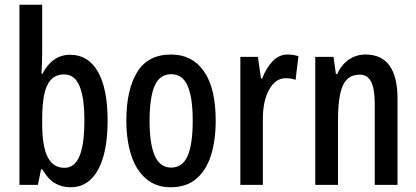

<svg xmlns="http://www.w3.org/2000/svg" viewBox="-20 -780 1757 810"><path d="M158 -551Q158 -535 157 -514.5Q156 -494 155 -469H159Q201 -549 276 -549Q352 -549 393 -477.5Q434 -406 434 -271Q434 -137 393.5 -63.5Q353 10 278 10Q240 10 211 -7.5Q182 -25 159 -65H153L140 0H62V-760H158ZM251 -466Q214 -466 193.5 -442Q173 -418 165.5 -376Q158 -334 158 -280V-258Q158 -163 181 -117.5Q204 -72 252 -72Q294 -72 315 -120.5Q336 -169 336 -272Q336 -368 315.5 -417Q295 -466 251 -466Z M890 -271Q890 -189 870.5 -126Q851 -63 809 -26.5Q767 10 700 10Q638 10 596 -26Q554 -62 533.5 -125.5Q513 -189 513 -271Q513 -401 558.5 -475.5Q604 -550 702 -550Q791 -550 840.5 -479Q890 -408 890 -271ZM611 -270Q611 -173 633 -123Q655 -73 702 -73Q750 -73 771.5 -122Q793 -171 793 -271Q793 -369 771.5 -418Q750 -467 702 -467Q654 -467 632.5 -418Q611 -369 611 -270Z M1193 -550Q1216 -550 1239 -543L1227 -443Q1210 -450 1185 -450Q1142 -450 1115.5 -402Q1089 -354 1089 -280V0H994V-540H1068L1081 -449H1086Q1103 -493 1130 -521.5Q1157 -550 1193 -550Z M1522 -550Q1657 -550 1657 -363V0H1561V-341Q1561 -402 1546.5 -433.5Q1532 -465 1497 -465Q1448 -465 1427 -420.5Q1406 -376 1406 -274V0H1310V-540H1387L1397 -468H1403Q1420 -507 1451.5 -528.5Q1483 -550 1522 -550Z"/></svg>

Font: Noto Sans Ethiopic ExtraCondensed Medium
Style: Regular
Weight: 500
Width: 2
Designer: Monotype Design Team
Foundry: Monotype Imaging Inc.
Version: Version 2.102; ttfautohint (v1.8.4.7-5d5b)